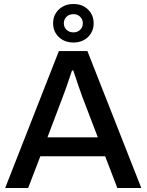

<svg xmlns="http://www.w3.org/2000/svg" viewBox="-20 -942 735 962"><path d="M348.1 -729Q303.7 -729 274.9 -756.3Q246.1 -783.7 246.1 -825.2Q246.1 -867.2 274.9 -894.5Q303.7 -921.9 348.1 -921.9Q392.6 -921.9 420.9 -894.5Q449.2 -867.2 449.2 -825.2Q449.2 -783.7 420.7 -756.3Q392.1 -729 348.1 -729ZM348.1 -779.8Q368.2 -779.8 381.6 -792.7Q395 -805.7 395 -825.2Q395 -845.2 381.6 -858.2Q368.2 -871.1 348.1 -871.1Q327.1 -871.1 313.5 -858.2Q299.8 -845.2 299.8 -825.2Q299.8 -805.7 313.5 -792.7Q327.1 -779.8 348.1 -779.8ZM5.9 0 274.9 -686H418L688 0H567.9L506.8 -159.2H182.1L121.1 0ZM217.8 -253.9H470.2L393.1 -455.1Q375.5 -502.9 347.2 -588.9H340.8Q308.1 -490.2 293.9 -455.1Z"/></svg>

Font: Archivo Medium
Style: Regular
Weight: 500
Designer: Hector Gatti
Foundry: Omnibus-Type
Version: Version 2.001